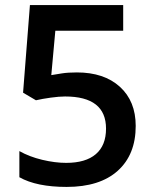

<svg xmlns="http://www.w3.org/2000/svg" viewBox="-20 -734 611 764"><path d="M286.1 -445.8Q394 -445.8 457 -388.7Q520 -331.5 520 -232.9Q520 -118.7 448.5 -54.4Q377 9.8 245.1 9.8Q125.5 9.8 57.1 -28.8V-132.8Q96.7 -110.4 147.9 -98.1Q199.2 -85.9 243.2 -85.9Q320.8 -85.9 361.3 -120.6Q401.9 -155.3 401.9 -222.2Q401.9 -350.1 238.8 -350.1Q215.8 -350.1 182.1 -345.5Q148.4 -340.8 123 -335L71.8 -365.2L99.1 -713.9H470.2V-611.8H200.2L184.1 -435.1Q201.2 -438 225.8 -441.9Q250.5 -445.8 286.1 -445.8Z"/></svg>

Font: f4411469720       
Style: Regular
Weight: 600
Foundry: Ascender Corporation
Version: Version 1.10